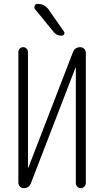

<svg xmlns="http://www.w3.org/2000/svg" viewBox="-20 -975 540 995"><path d="M174.8 -955.1Q210.9 -955.1 232.4 -924.8L311.5 -811.5Q316.4 -804.7 312 -797.4Q307.6 -790 299.8 -790Q272.5 -790 257.8 -809.6L162.1 -926.8Q155.3 -934.6 159.7 -944.8Q164.1 -955.1 174.8 -955.1ZM102.5 0Q91.8 0 83.5 -8.3Q75.2 -16.6 75.2 -28.3V-705.1Q75.2 -715.8 82.5 -723.1Q89.8 -730.5 100.1 -730.5Q110.4 -730.5 117.7 -723.1Q125 -715.8 125 -705.1V-106.4Q125 -105.5 126 -105.5Q127 -105.5 127 -106.4L357.4 -703.1Q367.2 -730.5 396.5 -730.5Q408.2 -730.5 416.5 -721.7Q424.8 -712.9 424.8 -701.2V-26.4Q424.8 -16.6 417.5 -8.3Q410.2 0 398.9 0Q387.7 0 380.4 -7.8Q373 -15.6 373 -26.4V-624Q373 -625 372.1 -625Q371.1 -625 371.1 -624L140.6 -26.4Q130.9 0 102.5 0Z"/></svg>

Font: Rounded Mgen+ 1m light
Style: Regular
Weight: 200
Designer: [Source Han Sans]
Ryoko NISHIZUKA  (kana & ideographs); Paul D. Hunt (Latin, Greek & Cyrillic); Wenlong ZHANG  (bopomofo
Version: Version 1.059.20150602